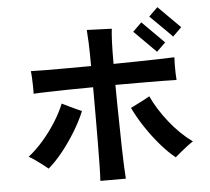

<svg xmlns="http://www.w3.org/2000/svg" viewBox="-59 -934 1117 1020"><g transform="rotate(-5 500.0 -423.5)"><path d="M435 23Q437 -6 438 -60Q439 -114 439.5 -183Q440 -252 440 -328Q440 -404 440 -476Q371 -476 308.5 -474.5Q246 -473 197.5 -472Q149 -471 122 -469Q123 -484 122.5 -506.5Q122 -529 121 -552Q120 -575 118 -590Q151 -589 201 -588.5Q251 -588 312.5 -588.5Q374 -589 439 -589Q439 -666 437 -713Q435 -760 433 -782Q459 -781 498.5 -779.5Q538 -778 566 -777Q563 -755 561 -711Q559 -667 559 -590Q628 -591 691 -592Q754 -593 804.5 -594.5Q855 -596 884 -597Q883 -583 882.5 -559.5Q882 -536 883 -513Q884 -490 885 -476Q855 -477 804.5 -477.5Q754 -478 691 -478Q628 -478 559 -478Q559 -432 560 -375.5Q561 -319 562 -260.5Q563 -202 564 -147Q565 -92 567 -47.5Q569 -3 571 23ZM845 -67Q807 -97 766.5 -144Q726 -191 690.5 -244.5Q655 -298 631 -349Q643 -355 662 -364.5Q681 -374 701 -384.5Q721 -395 733 -402Q765 -332 821 -261.5Q877 -191 943 -143Q931 -136 912.5 -122Q894 -108 876 -93Q858 -78 845 -67ZM167 -66Q154 -77 135.5 -91Q117 -105 98.5 -118Q80 -131 67 -138Q109 -171 147 -215Q185 -259 216 -308Q247 -357 266 -404Q279 -398 299 -388Q319 -378 339 -369Q359 -360 370 -355Q349 -304 315.5 -249Q282 -194 243.5 -146Q205 -98 167 -66ZM795 -634Q792 -637 775 -654Q758 -671 736.5 -692.5Q715 -714 698 -731Q681 -748 678 -751L725 -797Q728 -794 745 -777Q762 -760 783.5 -738.5Q805 -717 822 -700Q839 -683 842 -680ZM887 -707Q885 -710 868 -727Q851 -744 829 -765.5Q807 -787 790 -804Q773 -821 770 -824L817 -870Q820 -867 837 -850Q854 -833 875.5 -811.5Q897 -790 914 -773Q931 -756 934 -753Z"/></g></svg>

Font: Zen Kaku Gothic Antique
Style: Bold
Weight: 700
Designer: Yoshimichi Ohira
Foundry: Positype
Version: Version 1.001